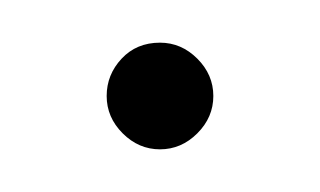

<svg xmlns="http://www.w3.org/2000/svg" viewBox="-20 -365 150 90"><path d="M55 -345Q65 -345 72.5 -337.5Q80 -330 80 -320Q80 -310 72.5 -302.5Q65 -295 55 -295Q45 -295 37.5 -302.5Q30 -310 30 -320Q30 -330 37 -337.5Q44 -345 55 -345Z"/></svg>

Font: Arapey Thin-Display
Style: Regular
Weight: 100
Designer: Eduardo Rodriguez Tunni
Foundry: Eduardo Rodriguez Tunni
Version: Version 4.000